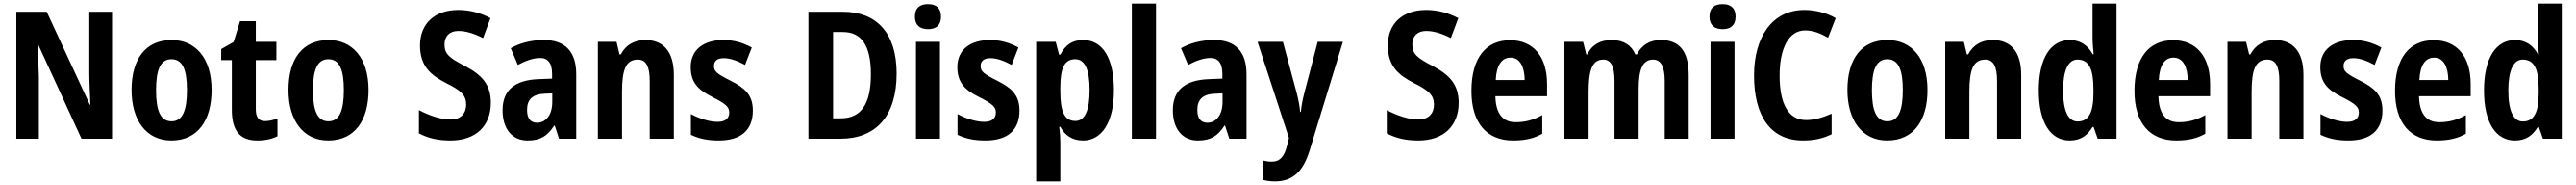

<svg xmlns="http://www.w3.org/2000/svg" viewBox="-20 -780 14513 1040"><path d="M611 0V-714H483V-369C483 -316 487 -254 489 -191H486L243 -714H72V0H199V-347C198 -402 195 -464 191 -530H195L439 0Z M1172 -274C1172 -455 1080 -555 947 -555C799 -555 721 -447 721 -274C721 -104 804 10 945 10C1096 10 1172 -106 1172 -274ZM859 -273C859 -389 884 -447 946 -447C1008 -447 1033 -389 1033 -274C1033 -158 1008 -98 946 -98C884 -98 859 -158 859 -273Z M1472 -99C1438 -99 1421 -121 1421 -166V-442H1537V-545H1421V-661H1332L1296 -544L1226 -504V-442H1286V-163C1286 -37 1338 10 1430 10C1476 10 1513 1 1543 -14V-114C1519 -105 1496 -99 1472 -99Z M2056 -274C2056 -455 1964 -555 1831 -555C1683 -555 1605 -447 1605 -274C1605 -104 1688 10 1829 10C1980 10 2056 -106 2056 -274ZM1743 -273C1743 -389 1768 -447 1830 -447C1892 -447 1917 -389 1917 -274C1917 -158 1892 -98 1830 -98C1768 -98 1743 -158 1743 -273Z M2745 -202C2745 -305 2694 -359 2599 -409C2512 -454 2484 -476 2484 -530C2484 -575 2511 -606 2562 -606C2604 -606 2650 -592 2701 -566L2743 -678C2688 -707 2628 -724 2562 -724C2429 -724 2346 -647 2346 -525C2346 -405 2410 -356 2493 -313C2576 -272 2606 -245 2606 -192C2606 -144 2577 -108 2518 -108C2463 -108 2397 -131 2340 -161V-30C2394 -2 2449 10 2518 10C2663 10 2745 -75 2745 -202Z M3044 -555C2972 -555 2908 -538 2857 -509L2897 -415C2942 -439 2984 -454 3023 -454C3067 -454 3090 -425 3090 -363V-338L3014 -335C2881 -330 2811 -274 2811 -160C2811 -58 2863 10 2952 10C3026 10 3064 -16 3102 -74H3105L3129 0H3226V-363C3226 -491 3162 -555 3044 -555ZM3091 -255V-207C3091 -133 3054 -90 3006 -90C2970 -90 2949 -112 2949 -162C2949 -218 2977 -250 3046 -253Z M3615 -555C3554 -555 3505 -528 3477 -474H3470L3453 -545H3348V0H3484V-263C3484 -387 3505 -445 3573 -445C3621 -445 3640 -404 3640 -325V0H3776V-359C3776 -492 3715 -555 3615 -555Z M4221 -159C4221 -248 4173 -287 4096 -326C4018 -365 4002 -379 4002 -409C4002 -437 4021 -453 4057 -453C4095 -453 4136 -437 4177 -415L4215 -513C4163 -541 4113 -555 4055 -555C3943 -555 3871 -500 3871 -403C3871 -317 3912 -275 3992 -235C4072 -195 4088 -177 4088 -148C4088 -115 4067 -95 4022 -95C3976 -95 3918 -114 3872 -139V-22C3919 0 3966 10 4029 10C4155 10 4221 -49 4221 -159Z M5031 -367C5031 -593 4919 -714 4728 -714H4534V0H4714C4914 0 5031 -127 5031 -367ZM4886 -362C4886 -197 4832 -115 4717 -115H4673V-600H4728C4832 -600 4886 -526 4886 -362Z M5208 -757C5163 -757 5134 -737 5134 -686C5134 -637 5164 -616 5208 -616C5252 -616 5281 -637 5281 -686C5281 -736 5253 -757 5208 -757ZM5275 -545H5140V0H5275Z M5723 -159C5723 -248 5675 -287 5598 -326C5520 -365 5504 -379 5504 -409C5504 -437 5523 -453 5559 -453C5597 -453 5638 -437 5679 -415L5717 -513C5665 -541 5615 -555 5557 -555C5445 -555 5373 -500 5373 -403C5373 -317 5414 -275 5494 -235C5574 -195 5590 -177 5590 -148C5590 -115 5569 -95 5524 -95C5478 -95 5420 -114 5374 -139V-22C5421 0 5468 10 5531 10C5657 10 5723 -49 5723 -159Z M6081 -555C6020 -555 5982 -527 5953 -473H5946L5927 -545H5817V240H5953V19C5953 -4 5951 -34 5947 -67H5953C5979 -20 6019 10 6081 10C6186 10 6255 -92 6255 -272C6255 -456 6190 -555 6081 -555ZM6037 -447C6092 -447 6118 -388 6118 -273C6118 -159 6091 -100 6038 -100C5975 -100 5953 -155 5953 -267V-288C5953 -397 5976 -447 6037 -447Z M6492 0V-760H6356V0Z M6820 -555C6748 -555 6684 -538 6633 -509L6673 -415C6718 -439 6760 -454 6799 -454C6843 -454 6866 -425 6866 -363V-338L6790 -335C6657 -330 6587 -274 6587 -160C6587 -58 6639 10 6728 10C6802 10 6840 -16 6878 -74H6881L6905 0H7002V-363C7002 -491 6938 -555 6820 -555ZM6867 -255V-207C6867 -133 6830 -90 6782 -90C6746 -90 6725 -112 6725 -162C6725 -218 6753 -250 6822 -253Z M7064 -545 7241 -4 7232 32C7216 99 7192 129 7143 129C7127 129 7110 126 7097 123V232C7115 237 7136 240 7162 240C7262 240 7321 185 7358 64L7545 -545H7403L7327 -255C7317 -217 7311 -182 7308 -151H7304C7301 -185 7294 -221 7285 -256L7207 -545Z M8197 -202C8197 -305 8146 -359 8051 -409C7964 -454 7936 -476 7936 -530C7936 -575 7963 -606 8014 -606C8056 -606 8102 -592 8153 -566L8195 -678C8140 -707 8080 -724 8014 -724C7881 -724 7798 -647 7798 -525C7798 -405 7862 -356 7945 -313C8028 -272 8058 -245 8058 -192C8058 -144 8029 -108 7970 -108C7915 -108 7849 -131 7792 -161V-30C7846 -2 7901 10 7970 10C8115 10 8197 -75 8197 -202Z M8487 -554C8351 -554 8269 -455 8269 -269C8269 -90 8354 10 8504 10C8572 10 8622 -2 8668 -28V-133C8617 -105 8573 -93 8518 -93C8444 -93 8406 -143 8404 -239H8695V-308C8695 -461 8618 -554 8487 -554ZM8489 -456C8542 -456 8568 -405 8569 -330H8406C8410 -417 8442 -456 8489 -456Z M9336 -555C9276 -555 9229 -529 9201 -474H9192C9171 -525 9127 -555 9059 -555C8996 -555 8947 -529 8922 -474H8916L8898 -545H8793V0H8929V-262C8929 -380 8947 -445 9012 -445C9055 -445 9075 -406 9075 -325V0H9211V-279C9211 -388 9232 -445 9293 -445C9336 -445 9358 -405 9358 -325V0H9493V-357C9493 -493 9440 -555 9336 -555Z M9684 -757C9639 -757 9610 -737 9610 -686C9610 -637 9640 -616 9684 -616C9728 -616 9757 -637 9757 -686C9757 -736 9729 -757 9684 -757ZM9751 -545H9616V0H9751Z M10149 -609C10195 -609 10238 -591 10278 -568L10321 -678C10270 -708 10205 -724 10145 -724C9962 -724 9861 -570 9861 -356C9861 -129 9953 10 10137 10C10198 10 10249 -1 10298 -25V-141C10249 -120 10204 -105 10154 -105C10055 -105 10005 -196 10005 -355C10005 -506 10055 -609 10149 -609Z M10838 -274C10838 -455 10746 -555 10613 -555C10465 -555 10387 -447 10387 -274C10387 -104 10470 10 10611 10C10762 10 10838 -106 10838 -274ZM10525 -273C10525 -389 10550 -447 10612 -447C10674 -447 10699 -389 10699 -274C10699 -158 10674 -98 10612 -98C10550 -98 10525 -158 10525 -273Z M11205 -555C11144 -555 11095 -528 11067 -474H11060L11043 -545H10938V0H11074V-263C11074 -387 11095 -445 11163 -445C11211 -445 11230 -404 11230 -325V0H11366V-359C11366 -492 11305 -555 11205 -555Z M11639 10C11702 10 11739 -19 11768 -66H11774L11797 0H11903V-760H11768V-572C11768 -542 11771 -505 11774 -475H11769C11742 -524 11700 -555 11640 -555C11533 -555 11465 -454 11465 -272C11465 -90 11532 10 11639 10ZM11684 -97C11631 -97 11602 -156 11602 -272C11602 -384 11631 -445 11683 -445C11749 -445 11773 -390 11773 -278V-255C11773 -148 11746 -97 11684 -97Z M12222 -554C12086 -554 12004 -455 12004 -269C12004 -90 12089 10 12239 10C12307 10 12357 -2 12403 -28V-133C12352 -105 12308 -93 12253 -93C12179 -93 12141 -143 12139 -239H12430V-308C12430 -461 12353 -554 12222 -554ZM12224 -456C12277 -456 12303 -405 12304 -330H12141C12145 -417 12177 -456 12224 -456Z M12795 -555C12734 -555 12685 -528 12657 -474H12650L12633 -545H12528V0H12664V-263C12664 -387 12685 -445 12753 -445C12801 -445 12820 -404 12820 -325V0H12956V-359C12956 -492 12895 -555 12795 -555Z M13401 -159C13401 -248 13353 -287 13276 -326C13198 -365 13182 -379 13182 -409C13182 -437 13201 -453 13237 -453C13275 -453 13316 -437 13357 -415L13395 -513C13343 -541 13293 -555 13235 -555C13123 -555 13051 -500 13051 -403C13051 -317 13092 -275 13172 -235C13252 -195 13268 -177 13268 -148C13268 -115 13247 -95 13202 -95C13156 -95 13098 -114 13052 -139V-22C13099 0 13146 10 13209 10C13335 10 13401 -49 13401 -159Z M13690 -554C13554 -554 13472 -455 13472 -269C13472 -90 13557 10 13707 10C13775 10 13825 -2 13871 -28V-133C13820 -105 13776 -93 13721 -93C13647 -93 13609 -143 13607 -239H13898V-308C13898 -461 13821 -554 13690 -554ZM13692 -456C13745 -456 13771 -405 13772 -330H13609C13613 -417 13645 -456 13692 -456Z M14147 10C14210 10 14247 -19 14276 -66H14282L14305 0H14411V-760H14276V-572C14276 -542 14279 -505 14282 -475H14277C14250 -524 14208 -555 14148 -555C14041 -555 13973 -454 13973 -272C13973 -90 14040 10 14147 10ZM14192 -97C14139 -97 14110 -156 14110 -272C14110 -384 14139 -445 14191 -445C14257 -445 14281 -390 14281 -278V-255C14281 -148 14254 -97 14192 -97Z"/></svg>

Font: Noto Sans Display SemiCondensed
Style: Bold
Weight: 700
Width: 4
Designer: Monotype Design Team
Foundry: Monotype Imaging Inc.
Version: Version 1.900